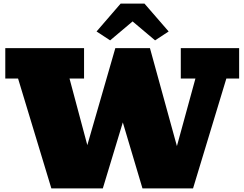

<svg xmlns="http://www.w3.org/2000/svg" viewBox="-20 -1044 1354 1064"><path d="M264.6 0 80.1 -608.9H9.3V-777.3H445.8V-608.9H365.2L463.9 -239.7L619.1 -777.3H811L960.4 -234.4L1063 -608.9H981.9V-777.3H1305.2V-608.9H1234.4L1049.8 0H769.5L660.6 -365.7L549.8 0ZM590.3 -820.3 515.1 -869.6 648.4 -1023.9H780.8L914.6 -869.6L839.4 -820.3L714.8 -925.3Z"/></svg>

Font: Bevan
Style: Regular
Weight: 400
Designer: Vernon Adams
Foundry: Vernon Adams
Version: Version 2.100; ttfautohint (v1.8.3)